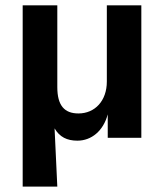

<svg xmlns="http://www.w3.org/2000/svg" viewBox="-20 -519 618 723"><path d="M195.8 183.6 185.5 -35.6C204.6 -2.9 232.4 10.7 271.5 10.7C324.2 10.7 369.1 -25.9 385.7 -88.4V0H512.2V-499H382.3V-211.9C382.3 -139.2 337.4 -91.8 275.4 -91.8C222.7 -91.8 195.8 -121.6 195.8 -190.9V-499H65.4V183.6Z"/></svg>

Font: Winston SemiBold
Style: Regular
Weight: 600
Designer: Vernon Adams, Kim Jin-seong, David Berlow, Cristiano Sobral
Foundry: The Winston Project Authors
Version: Version 3.004